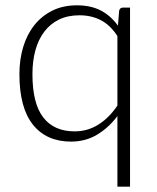

<svg xmlns="http://www.w3.org/2000/svg" viewBox="-20 -526 590 722"><path d="M421.5 -390.5Q394.5 -432 359 -450.2Q323.5 -468.5 279 -468.5Q235 -468.5 202 -452.5Q169 -436.5 146.8 -407.2Q124.5 -378 113.2 -337.2Q102 -296.5 102 -247.5Q102 -136.5 142.8 -84.2Q183.5 -32 260.5 -32Q309.5 -32 350 -57.5Q390.5 -83 421.5 -129ZM469 -497.5V176H421.5V-89.5Q388.5 -45.5 345 -19.5Q301.5 6.5 247 6.5Q155 6.5 104 -57Q53 -120.5 53 -247.5Q53 -302 67.2 -349.2Q81.5 -396.5 109 -431.2Q136.5 -466 176.8 -486Q217 -506 269.5 -506Q321 -506 358.5 -486.8Q396 -467.5 423.5 -429.5L428 -485Q430 -497.5 443 -497.5Z"/></svg>

Font: LatoLatin Light
Style: Regular
Weight: 300
Designer: Lukasz Dziedzic with Adam Twardoch and Botio Nikoltchev
Foundry: tyPoland Lukasz Dziedzic
Version: Version 2.015; 2015-08-06; http://www.latofonts.com/